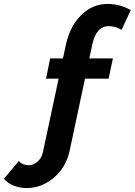

<svg xmlns="http://www.w3.org/2000/svg" viewBox="-86 -760 685 976"><path d="M52 196Q16 196 -14.5 184.5Q-45 173 -66 149L10 58Q18 69 31.5 74.5Q45 80 60 80Q84 80 105 61.5Q126 43 132 14L212 -360H148L169 -463H234L248 -528Q268 -625 326 -682.5Q384 -740 461 -740Q522 -740 579 -709L532 -608Q503 -627 466 -627Q403 -627 383 -533L368 -463H488L466 -360H346L267 11Q255 65 222.5 107Q190 149 145 172.5Q100 196 52 196Z"/></svg>

Font: Raleway
Style: Bold Italic
Weight: 700
Italic angle: -12°
Designer: Matt McInerney, Pablo Impallari, Rodrigo Fuenzalida
Foundry: Matt McInerney, Pablo Impallari, Rodrigo Fuenzalida
Version: Version 4.101;RELEASE